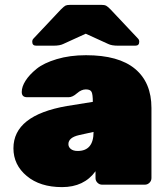

<svg xmlns="http://www.w3.org/2000/svg" viewBox="-20 -756 685 786"><path d="M35 -149Q35 -284 254 -322L360 -339Q360 -369 355 -379.5Q350 -390 331.5 -390Q313 -390 295 -374Q277 -358 261 -358H91Q69 -358 69 -379.5Q69 -401 84.5 -425.5Q100 -450 129.5 -474Q159 -498 212.5 -514Q266 -530 332 -530Q466 -530 533 -474Q600 -418 600 -314V-27Q600 -16 592 -8Q584 0 573 0H398Q387 0 379 -8Q371 -16 371 -27V-55Q324 10 234 10Q144 10 89.5 -35.5Q35 -81 35 -149ZM298 -138Q363 -138 363 -216L304 -203Q260 -193 260 -166Q260 -154 270 -146Q280 -138 298 -138ZM266 -736H396Q408 -736 414 -733Q420 -730 433 -717L545 -598Q550 -593 550 -585Q550 -569 534 -569H463Q437 -569 423 -576L331 -618L239 -576Q225 -569 199 -569H128Q112 -569 112 -585Q112 -593 117 -598L229 -717Q242 -730 248 -733Q254 -736 266 -736Z"/></svg>

Font: Rubik One
Style: Regular
Weight: 400
Designer: Hubert and Fischer with Elvire Volk Leonovitch
Foundry: Hubert and Fischer with Elvire Volk Leonovitch
Version: Version 1.001